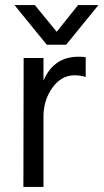

<svg xmlns="http://www.w3.org/2000/svg" viewBox="-20 -735 407 755"><path d="M151 0H72L73 -507H151V-418Q191 -512 289 -512Q307 -512 317 -510V-432Q296 -439 274 -439Q221 -439 186 -390Q151 -341 151 -277ZM240 -559H164L37 -715H117L203 -610L287 -715H367Z"/></svg>

Font: Hind Guntur
Style: Regular
Weight: 400
Designer: Manushi Parikh, Hitesh Malaviya
Foundry: Indian Type Foundry
Version: Version 1.002;PS 1.0;hotconv 1.0.86;makeotf.lib2.5.63406; tt